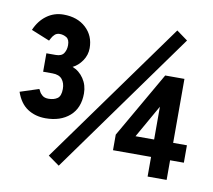

<svg xmlns="http://www.w3.org/2000/svg" viewBox="-81 -818 1035 934"><g transform="rotate(10 436.0 -351.0)"><path d="M163 -193Q112 -193 74 -218Q36 -243 17 -298L109 -328Q111 -327 115.5 -317Q120 -307 131 -298Q142 -289 161 -289Q188 -289 205 -301Q222 -313 222 -348Q222 -377 207 -395.5Q192 -414 159 -414H113V-505H159Q188 -505 199 -522Q210 -539 210 -562Q210 -590 194.5 -599.5Q179 -609 161 -609Q146 -609 136.5 -600Q127 -591 122 -581Q117 -571 115 -568L24 -605Q44 -652 80.5 -678.5Q117 -705 163 -705Q232 -705 274 -666Q316 -627 316 -566Q316 -532 296.5 -503.5Q277 -475 250 -462Q284 -449 305.5 -417Q327 -385 327 -344Q327 -272 282 -232.5Q237 -193 163 -193ZM267 23 211 -17 721 -725 776 -685ZM702 0V-97H514V-174L701 -499H796V-183H864V-97H796V0ZM610 -183H702V-345Z"/></g></svg>

Font: Zen Kaku Gothic Antique Black
Style: Regular
Weight: 900
Designer: Yoshimichi Ohira
Foundry: Positype
Version: Version 1.001